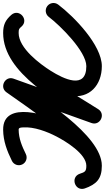

<svg xmlns="http://www.w3.org/2000/svg" viewBox="213 -897 683 1251"><g transform="rotate(-90 554.5 -271.5)"><path d="M176.1 -444.6C228.1 -469.9 276.3 -490.8 335.6 -491.5C349.5 -491.7 349.1 -473.1 349.9 -462.5C354.9 -391.3 322.5 -306.4 290.2 -244.3C259.8 -185.9 178.1 -50.5 100 -50.5C62.4 -50.5 58.7 -60.5 47.9 -93C37.4 -124.6 7.9 -132 -16.1 -123.7C-40.2 -115.4 -58.8 -91.3 -47.5 -60C-20.8 14.8 13.7 50.5 100 50.5C301.2 50.5 543.2 -349.8 660.9 -512.4C677.9 -535.8 660.6 -561.1 636.7 -573.7C612.8 -586.3 582.2 -586.2 572.5 -559C507.8 -378.4 443.1 -197.7 378.5 -17C368.4 11 382.8 34.6 403.8 45C424.7 55.4 452.2 52.5 468.4 27.4C574 -135.8 757.6 -491.5 965 -491.5C991.3 -491.5 992.8 -488.8 1007.1 -472.6C1029.4 -447.4 1059.4 -451.4 1078.4 -468.1C1097.3 -484.8 1105.1 -514.1 1082.9 -539.4C1048.9 -577.9 1017.9 -592.5 965 -592.5C823.7 -592.5 699.7 -441.6 632.3 -335C632.3 -335 632.3 -335 632.3 -334.9C632.3 -334.9 632.2 -334.9 632.2 -334.9C598.6 -281.3 567.1 -221.3 556.3 -158.2C534.3 -28.6 626.6 50.5 749 50.5C886.3 50.5 1073 -131.4 1150.3 -234.1C1167.1 -256.4 1162.7 -288 1140.4 -304.8C1118.1 -321.6 1086.5 -317.1 1069.7 -294.9C1015.2 -222.6 845.6 -50.5 749 -50.5C592.9 -50.5 666.8 -200 717.8 -281.1C717.8 -281.1 717.7 -281.1 717.7 -281.1C717.7 -281 717.7 -281 717.7 -281C762.9 -352.5 865.7 -491.5 965 -491.5C991.3 -491.5 992.8 -488.8 1007.1 -472.6C1029.4 -447.4 1059.4 -451.4 1078.4 -468.1C1097.3 -484.8 1105.1 -514.1 1082.9 -539.4C1048.9 -577.9 1017.9 -592.5 965 -592.5C699.4 -592.5 513.1 -227.5 383.6 -27.4C367.4 -2.4 384.9 22.7 408.9 34.6C432.9 46.5 463.5 45.1 473.5 17C538.2 -163.6 602.9 -344.3 667.5 -525C677.3 -552.2 663.7 -575.6 643.3 -586.3C623 -597 596.1 -595 579.1 -571.6C487.3 -444.9 232.1 -50.5 100 -50.5C55.6 -50.5 59.4 -61 47.5 -94C36.3 -125.4 7.2 -132.9 -16.5 -124.7C-40.2 -116.5 -58.4 -92.6 -47.9 -61C-23.5 12.3 18.9 50.5 100 50.5C226.8 50.5 328.1 -98.3 379.8 -197.7C427.8 -290.1 531.9 -594.9 334.4 -592.5C259.6 -591.6 197.7 -567.5 131.9 -535.4C106.8 -523.2 96.4 -493 108.6 -467.9C120.8 -442.8 151 -432.4 176.1 -444.6Z"/></g></svg>

Font: FRB American Cursive Guidelines Ultra
Style: Bold Italic
Weight: 1000
Italic angle: -25°
Version: Version 2.0;Modular Font Editor K font №1